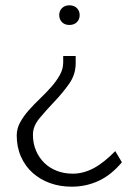

<svg xmlns="http://www.w3.org/2000/svg" viewBox="-20 -511 512 723"><path d="M250 192Q206 192 168.5 178.5Q131 165 103 140Q75 115 59 79Q43 43 43 -1Q43 -27 56 -50.5Q69 -74 88.5 -96Q108 -118 130.5 -139.5Q153 -161 172.5 -183Q192 -205 205 -228Q218 -251 218 -276V-300H265V-273Q265 -230 240 -195Q215 -160 184.5 -128Q154 -96 129 -66Q104 -36 104 -4Q104 29 115.5 56Q127 83 147 102.5Q167 122 194.5 132.5Q222 143 254 143Q293 143 331.5 123Q370 103 414 58L439 100Q399 148 351.5 170Q304 192 250 192ZM241 -417Q224 -417 213.5 -427.5Q203 -438 203 -454Q203 -470 213.5 -480.5Q224 -491 241 -491Q259 -491 269.5 -480.5Q280 -470 280 -454Q280 -438 269.5 -427.5Q259 -417 241 -417Z"/></svg>

Font: Celebes Light
Style: Regular
Weight: 300
Designer: Anugrah Pasau
Foundry: Lafontype
Version: Version 1.000; ttfautohint (v1.8.4)